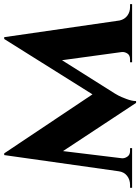

<svg xmlns="http://www.w3.org/2000/svg" viewBox="96 -757 672 920"><g transform="rotate(-90 432.0 -297.0)"><path d="M713.9 -612.8 793.9 -59.6Q799.3 -36.1 816.9 -22.9Q834.5 -9.8 857.9 -9.8H872.1V0H593.8V-9.8H607.9Q627.4 -9.8 635.7 -22.7Q644 -35.6 642.6 -49.8L603.5 -335.9L443.8 -82.5Q439.9 -76.2 434.1 -65.4Q428.2 -54.7 418 -27.8Q407.7 -1 407.7 19H398.9L168 -331.1L133.8 -49.8Q132.3 -36.6 141.1 -23.2Q149.9 -9.8 168.5 -9.8H182.1V0H-7.8V-9.8H5.9Q31.2 -9.8 49.6 -24.2Q67.9 -38.6 71.3 -64L148.9 -612.8H157.2L439.9 -189.9L705.1 -612.8Z"/></g></svg>

Font: Cinzel Bold
Style: Regular
Weight: 700
Designer: Natanael Gama
Version: Version 1.001;PS 001.001;hotconv 1.0.56;makeotf.lib2.0.21325